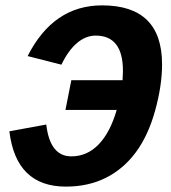

<svg xmlns="http://www.w3.org/2000/svg" viewBox="-20 -689 640 719"><path d="M225.1 -277.3 247.1 -388.7H439L440.4 -423.3Q440.4 -555.7 338.4 -555.7Q301.3 -555.7 268.6 -528.1Q235.8 -500.5 210 -446.8L83.5 -479Q179.7 -668.9 362.3 -668.9Q586.9 -668.9 586.9 -447.8Q586.9 -368.7 561 -275.1Q535.2 -181.6 488.8 -118.9Q442.4 -56.2 376.5 -23.2Q310.5 9.8 226.6 9.8Q40 9.8 15.1 -197.3L153.3 -222.7Q167 -103.5 247.1 -103.5Q306.2 -103.5 349.4 -148.2Q392.6 -192.9 417 -277.3Z"/></svg>

Font: Cousine
Style: Bold Italic
Weight: 700
Italic angle: -12°
Monospace: yes
Designer: Steve Matteson
Foundry: Ascender Corporation
Version: Version 1.20